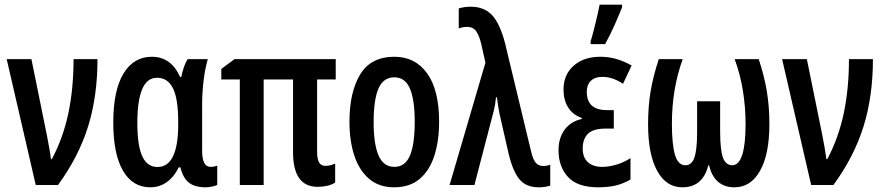

<svg xmlns="http://www.w3.org/2000/svg" viewBox="-20 -796 3803 826"><path d="M8.8 -541.5H115.2L181.6 -214.8Q187.5 -184.6 192.1 -158.2Q196.8 -131.8 199.2 -111.3H203.1Q252 -203.6 274.2 -309.6Q296.4 -415.5 296.4 -541.5H399.4Q399.4 -382.3 359.1 -252.4Q318.8 -122.6 229.5 0H133.8Z M626.5 9.8Q550.3 9.8 508.8 -62Q467.3 -133.8 467.3 -268.6Q467.3 -407.2 511.2 -479.5Q555.2 -551.8 632.8 -551.8Q716.3 -551.8 754.9 -464.8H759.8Q764.2 -486.8 771.2 -507.3Q778.3 -527.8 787.1 -541.5H874Q862.8 -503.9 856.2 -451.9Q849.6 -399.9 849.6 -342.8V-147.5Q849.6 -78.1 885.7 -78.1Q901.4 -78.1 914.6 -83.5V-0.5Q908.7 3.4 892.3 6.6Q876 9.8 865.2 9.8Q818.4 9.8 793 -10Q767.6 -29.8 755.9 -76.2H749Q729 -35.2 697.8 -12.7Q666.5 9.8 626.5 9.8ZM657.7 -77.6Q702.1 -77.6 724.4 -123.8Q746.6 -169.9 746.6 -258.8V-272.5Q746.6 -370.1 724.4 -415.8Q702.1 -461.4 655.8 -461.4Q611.8 -461.4 591.3 -411.4Q570.8 -361.3 570.8 -267.6Q570.8 -169.9 592 -123.8Q613.3 -77.6 657.7 -77.6Z M1379.9 -82.5Q1401.9 -82.5 1421.9 -92.3V-10.7Q1408.2 -1.5 1388.2 3.2Q1368.2 7.8 1346.7 7.8Q1240.7 7.8 1240.7 -141.1V-454.1H1114.3V0H1011.7V-454.1H932.1V-499.5L988.8 -541.5H1424.3V-454.1H1344.2V-143.6Q1344.2 -110.8 1353 -96.7Q1361.8 -82.5 1379.9 -82.5Z M1869.1 -272Q1869.1 -191.4 1849.1 -127.7Q1829.1 -64 1786.4 -27.1Q1743.7 9.8 1675.3 9.8Q1610.4 9.8 1567.6 -26.9Q1524.9 -63.5 1504.2 -127Q1483.4 -190.4 1483.4 -272Q1483.4 -399.9 1529.5 -475.8Q1575.7 -551.8 1676.8 -551.8Q1766.6 -551.8 1817.9 -480Q1869.1 -408.2 1869.1 -272ZM1587.4 -271Q1587.4 -175.8 1608.6 -127Q1629.9 -78.1 1676.8 -78.1Q1722.7 -78.1 1743.4 -126.2Q1764.2 -174.3 1764.2 -272Q1764.2 -367.2 1743.4 -415.3Q1722.7 -463.4 1676.3 -463.4Q1629.4 -463.4 1608.4 -415.5Q1587.4 -367.7 1587.4 -271Z M1914.1 0 2068.4 -526.4 2050.3 -606.9Q2043 -638.7 2030 -659.4Q2017.1 -680.2 1989.3 -680.2Q1970.7 -680.2 1953.6 -673.8V-759.8Q1977.1 -767.1 2005.4 -767.1Q2062.5 -767.1 2096.4 -731.4Q2130.4 -695.8 2152.8 -609.9L2264.2 -147Q2272.5 -110.8 2284.4 -96.4Q2296.4 -82 2316.4 -82Q2333.5 -82 2347.2 -87.4V2.4Q2325.7 9.8 2297.9 9.8Q2244.6 9.8 2216.3 -22.7Q2188 -55.2 2168.9 -131.3L2133.3 -287.6Q2127.4 -311.5 2124 -333.5Q2120.6 -355.5 2117.7 -377.4H2113.8Q2112.3 -361.3 2109.9 -346.4Q2107.4 -331.5 2104 -318.4L2021 0Z M2620.6 -322.3V-242.7H2583.5Q2532.2 -242.7 2509.5 -220.5Q2486.8 -198.2 2486.8 -157.2Q2486.8 -118.2 2509.3 -98.1Q2531.7 -78.1 2570.3 -78.1Q2600.1 -78.1 2632.6 -87.9Q2665 -97.7 2692.4 -115.7V-23.9Q2662.1 -5.9 2629.4 2Q2596.7 9.8 2553.2 9.8Q2464.4 9.8 2423.6 -34.7Q2382.8 -79.1 2382.8 -149.9Q2382.8 -202.1 2408.9 -237.8Q2435.1 -273.4 2482.9 -284.2V-288.6Q2443.8 -302.2 2424.1 -334Q2404.3 -365.7 2404.3 -411.1Q2404.3 -474.6 2447.8 -513.2Q2491.2 -551.8 2563 -551.8Q2597.2 -551.8 2629.9 -542.7Q2662.6 -533.7 2697.3 -514.2L2660.2 -435.5Q2615.7 -465.3 2572.3 -465.3Q2538.6 -465.3 2521.5 -448Q2504.4 -430.7 2504.4 -400.9Q2504.4 -322.3 2590.8 -322.3ZM2521 -606V-619.1Q2524.9 -629.9 2530.5 -651.4Q2536.1 -672.9 2542.2 -697.5Q2548.3 -722.2 2553 -743.7Q2557.6 -765.1 2559.6 -775.9H2656.2V-764.6Q2641.6 -728 2622.6 -685.3Q2603.5 -642.6 2583 -606Z M3244.1 -541.5Q3268.1 -469.2 3279.1 -402.6Q3290 -335.9 3290 -261.7Q3290 -132.8 3250 -61.5Q3210 9.8 3139.6 9.8Q3053.2 9.8 3030.3 -85.4H3027.3Q3003.9 9.8 2915.5 9.8Q2845.7 9.8 2806.9 -61.5Q2768.1 -132.8 2768.1 -261.7Q2768.1 -337.9 2778.8 -402.3Q2789.6 -466.8 2814 -541.5H2917Q2894 -478 2882.3 -408.9Q2870.6 -339.8 2870.6 -264.6Q2870.6 -173.3 2884 -129.2Q2897.5 -85 2928.2 -85Q2956.1 -85 2967.5 -118.7Q2979 -152.3 2979 -227.1V-360.4H3078.1V-227.1Q3078.6 -150.4 3090.1 -118.2Q3101.6 -85.9 3129.9 -85Q3187.5 -85 3187.5 -263.2Q3187.5 -335 3176 -405.8Q3164.6 -476.6 3140.6 -541.5Z M3344.7 -541.5H3451.2L3517.6 -214.8Q3523.4 -184.6 3528.1 -158.2Q3532.7 -131.8 3535.2 -111.3H3539.1Q3587.9 -203.6 3610.1 -309.6Q3632.3 -415.5 3632.3 -541.5H3735.4Q3735.4 -382.3 3695.1 -252.4Q3654.8 -122.6 3565.4 0H3469.7Z"/></svg>

Font: Open Sans Condensed SemiBold
Style: Regular
Weight: 600
Width: 3
Designer: Monotype Design Team
Foundry: Monotype Imaging Inc.
Version: Version 3.000; ttfautohint (v1.8.4)